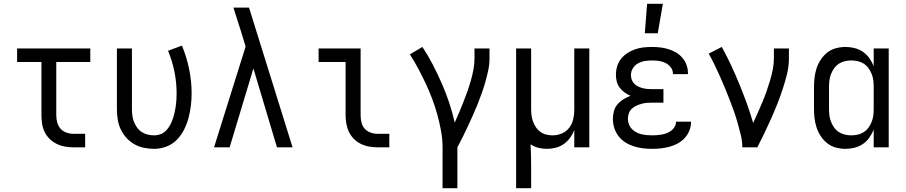

<svg xmlns="http://www.w3.org/2000/svg" viewBox="-20 -775 4765 1010"><path d="M428 0H366Q344 0 321.5 -4Q299 -8 278.5 -18Q258 -28 241.5 -44Q225 -60 215 -80.5Q205 -101 201.5 -123.5Q198 -146 198 -169V-449H70V-520H455V-449H276V-169Q276 -150 281 -131Q286 -112 298.5 -98Q311 -84 329.5 -77.5Q348 -71 366 -71H428Z M791 8Q764 8 737 2.5Q710 -3 686.5 -16.5Q663 -30 644.5 -50.5Q626 -71 614.5 -96Q603 -121 599 -148Q595 -175 595 -202V-520H674V-202Q674 -185 676 -168Q678 -151 684.5 -134.5Q691 -118 701 -104Q711 -90 725.5 -80.5Q740 -71 757 -67Q774 -63 791 -63Q809 -63 825.5 -69.5Q842 -76 854 -88.5Q866 -101 874.5 -116.5Q883 -132 888.5 -148Q894 -164 898 -181Q902 -198 904.5 -215Q907 -232 908 -249.5Q909 -267 909 -284Q909 -342 897.5 -398.5Q886 -455 864 -508L937 -535Q962 -475 975 -411.5Q988 -348 988 -284Q988 -251 984 -218.5Q980 -186 971.5 -154Q963 -122 948 -92.5Q933 -63 910 -39.5Q887 -16 855.5 -4Q824 8 791 8Z M1188 0H1106L1272 -530L1248 -609Q1238 -640 1228 -671.5Q1218 -703 1208 -735H1290L1519 0H1437L1313 -415Z M2028 0H1967Q1944 0 1921.5 -4Q1899 -8 1878.5 -18Q1858 -28 1842 -44Q1826 -60 1816 -80.5Q1806 -101 1802 -123.5Q1798 -146 1798 -169V-449H1656V-520H1877V-169Q1877 -150 1881.5 -131Q1886 -112 1898.5 -98Q1911 -84 1929.5 -77.5Q1948 -71 1967 -71H2028Z M2308 215V0Q2308 -44 2300 -87Q2292 -130 2280.5 -172Q2269 -214 2253.5 -255Q2238 -296 2219.5 -335.5Q2201 -375 2180.5 -413.5Q2160 -452 2136 -489L2202 -528Q2232 -483 2257 -434.5Q2282 -386 2304 -336Q2326 -286 2343 -234.5Q2360 -183 2372 -130Q2384 -157 2395.5 -184Q2407 -211 2418 -239Q2429 -267 2439 -295Q2449 -323 2457 -351.5Q2465 -380 2470.5 -409Q2476 -438 2476 -468V-520H2555V-468Q2555 -437 2548.5 -406Q2542 -375 2533.5 -345Q2525 -315 2514.5 -285.5Q2504 -256 2492.5 -227Q2481 -198 2468 -169.5Q2455 -141 2442 -112.5Q2429 -84 2415 -56Q2401 -28 2386 0V215Z M2695 215V-520H2774V-202Q2774 -185 2776 -168.5Q2778 -152 2784 -135.5Q2790 -119 2799.5 -105Q2809 -91 2823 -81Q2837 -71 2853.5 -67Q2870 -63 2887 -63Q2912 -63 2935.5 -73Q2959 -83 2974 -102.5Q2989 -122 2995 -146.5Q3001 -171 3001 -196V-520H3080V0H3001V-92Q2993 -70 2979 -50.5Q2965 -31 2946 -17.5Q2927 -4 2903.5 2Q2880 8 2857 8Q2834 8 2812 2.5Q2790 -3 2771 -16Q2773 15 2773.5 46Q2774 77 2774 107V215Z M3410 8Q3385 8 3361 5Q3337 2 3313.5 -5.5Q3290 -13 3269.5 -26Q3249 -39 3234 -58.5Q3219 -78 3211.5 -101.5Q3204 -125 3204 -149Q3204 -170 3209.5 -190.5Q3215 -211 3228.5 -226.5Q3242 -242 3260 -253Q3278 -264 3297 -271Q3281 -278 3266 -288.5Q3251 -299 3240 -313.5Q3229 -328 3224.5 -345.5Q3220 -363 3220 -381Q3220 -404 3226.5 -426Q3233 -448 3247 -465.5Q3261 -483 3280 -495.5Q3299 -508 3320.5 -515.5Q3342 -523 3364.5 -525.5Q3387 -528 3410 -528Q3431 -528 3453 -525.5Q3475 -523 3496 -516.5Q3517 -510 3536 -499Q3555 -488 3569.5 -471Q3584 -454 3591.5 -433Q3599 -412 3599 -390V-385H3520V-387Q3520 -406 3508.5 -421Q3497 -436 3480.5 -444Q3464 -452 3446 -454.5Q3428 -457 3410 -457Q3391 -457 3372 -454Q3353 -451 3336 -441.5Q3319 -432 3309 -415.5Q3299 -399 3299 -380Q3299 -367 3303.5 -355Q3308 -343 3317 -334Q3326 -325 3338 -319.5Q3350 -314 3362 -311Q3374 -308 3387 -307Q3400 -306 3413 -306H3470V-235H3413Q3398 -235 3383.5 -234Q3369 -233 3355 -229Q3341 -225 3327.5 -219Q3314 -213 3303.5 -203Q3293 -193 3288 -179Q3283 -165 3283 -150Q3283 -136 3288 -122Q3293 -108 3303 -97.5Q3313 -87 3325.5 -80Q3338 -73 3352 -69.5Q3366 -66 3380.5 -64.5Q3395 -63 3410 -63Q3423 -63 3436.5 -64Q3450 -65 3463 -67.5Q3476 -70 3488.5 -75Q3501 -80 3512 -88.5Q3523 -97 3529.5 -109Q3536 -121 3536 -134V-135H3615V-132Q3615 -109 3606 -87Q3597 -65 3581 -48Q3565 -31 3544.5 -20Q3524 -9 3501.5 -3Q3479 3 3456 5.5Q3433 8 3410 8ZM3372 -600 3384 -755H3467L3440 -600Z M3885 0Q3885 -33 3877 -65Q3869 -97 3860 -129Q3851 -161 3840 -192Q3829 -223 3817 -253.5Q3805 -284 3792.5 -314.5Q3780 -345 3766.5 -375Q3753 -405 3738.5 -435Q3724 -465 3708 -493L3777 -528Q3803 -481 3826 -431.5Q3849 -382 3869.5 -332Q3890 -282 3908.5 -231Q3927 -180 3942 -128Q3954 -155 3966.5 -182.5Q3979 -210 3990.5 -237.5Q4002 -265 4012 -293.5Q4022 -322 4030.5 -350.5Q4039 -379 4045 -408.5Q4051 -438 4051 -468V-520H4130V-468Q4130 -426 4120 -385.5Q4110 -345 4097 -305.5Q4084 -266 4068.5 -227Q4053 -188 4036 -150Q4019 -112 4001 -74.5Q3983 -37 3964 0Z M4428 8Q4403 8 4378 1.5Q4353 -5 4333 -20.5Q4313 -36 4298.5 -57.5Q4284 -79 4276 -103Q4268 -127 4265 -152Q4262 -177 4262 -202V-318Q4262 -343 4265 -368Q4268 -393 4276 -417Q4284 -441 4298.5 -462.5Q4313 -484 4333 -499.5Q4353 -515 4378 -521.5Q4403 -528 4428 -528Q4452 -528 4475.5 -522Q4499 -516 4519 -502.5Q4539 -489 4553 -469Q4567 -449 4576 -427V-520H4655V0H4576V-93Q4567 -71 4553 -51Q4539 -31 4519 -17.5Q4499 -4 4475.5 2Q4452 8 4428 8ZM4458 -63Q4476 -63 4493 -67Q4510 -71 4524.5 -80.5Q4539 -90 4549 -104Q4559 -118 4565.5 -134.5Q4572 -151 4574 -168Q4576 -185 4576 -202V-318Q4576 -335 4574 -352Q4572 -369 4565.5 -385.5Q4559 -402 4549 -416Q4539 -430 4524.5 -439.5Q4510 -449 4493 -453Q4476 -457 4459 -457Q4441 -457 4424 -453Q4407 -449 4392.5 -439.5Q4378 -430 4368 -416Q4358 -402 4351.5 -385.5Q4345 -369 4343 -352Q4341 -335 4341 -318V-202Q4341 -185 4343 -168Q4345 -151 4351.5 -134.5Q4358 -118 4368 -104Q4378 -90 4392.5 -80.5Q4407 -71 4424 -67Q4441 -63 4458 -63Z"/></svg>

Font: Iosevka Pride
Style: Regular
Weight: 400
Monospace: yes
Designer: Belleve Invis
Foundry: Belleve Invis
Version: Version 30.3.1; ttfautohint (v1.8.4)